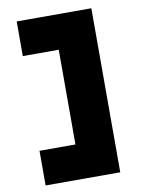

<svg xmlns="http://www.w3.org/2000/svg" viewBox="-96 -768 784 1026"><g transform="rotate(-10 296.0 -255.0)"><path d="M67 190V2H268L262 10V-524L272 -512H67V-700H472V190Z"/></g></svg>

Font: Lexend Giga Black
Style: Regular
Weight: 900
Designer: Bonnie Shaver-Troup, Thomas Jockin
Foundry: Lexend
Version: Version 1.007